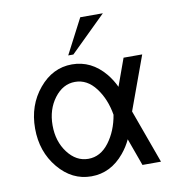

<svg xmlns="http://www.w3.org/2000/svg" viewBox="-76 -714 737 792"><g transform="rotate(-10 293.0 -318.0)"><path d="M244.1 -63.5Q294.9 -63.5 330.6 -110.6Q366.2 -157.7 377.4 -224.6Q366.2 -291.5 330.6 -338.6Q294.9 -385.7 244.1 -385.7Q193.4 -385.7 157.7 -338.6Q122.1 -291.5 122.1 -224.6Q122.1 -157.7 157.7 -110.6Q193.4 -63.5 244.1 -63.5ZM244.1 9.8Q163.1 9.8 106 -58.8Q48.8 -127.4 48.8 -224.6Q48.8 -321.8 106 -390.4Q163.1 -459 244.1 -459Q325.2 -459 382.3 -390.6Q403.8 -364.3 417.5 -334.5L459 -449.2H537.1L455.1 -224.6L536.6 0H459L417.5 -114.7Q403.8 -85 382.3 -59.1Q325.2 9.8 244.1 9.8ZM257.3 -498H235.8L312 -644.5H406.7Z"/></g></svg>

Font: Catrinity
Style: Regular
Weight: 400
Designer: Alexander Lange
Foundry: High-Logic / Made with FontCreator
Version: Version 2.090;May 20, 2024;FontCreator 15.0.0.2974 64-bit